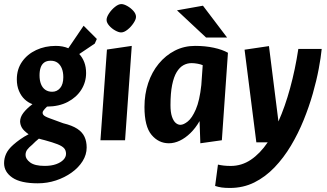

<svg xmlns="http://www.w3.org/2000/svg" viewBox="-51 -691 1611 946"><path d="M135.1 212.2Q50.9 212.2 10 184.2Q-30.9 156.2 -30.9 112.9Q-30.9 88.9 -20.7 66.5Q-10.4 44.1 14.5 22.3Q30.2 8.3 49 -4.9Q67.7 -18.1 89.9 -29.5Q65 -47.4 56.7 -62.1Q48.4 -76.8 48 -92.8Q48.4 -114 63.9 -134.6Q79.5 -155.3 108.9 -177.8Q88.2 -185.1 70.6 -201.5Q53 -217.9 42.5 -243Q31.9 -268 31.9 -300Q31.9 -350 57.7 -386.9Q83.5 -423.9 127.2 -444.4Q170.9 -464.9 224.2 -464.9Q240.7 -464.9 256.5 -462Q272.2 -459.1 285.7 -453.3L361 -564.2L426.1 -499.1L416 -476.3L339.5 -424.8Q355.4 -407.7 364.3 -384.3Q373.2 -360.9 373.2 -331Q373.2 -286.4 349.7 -249Q326.1 -211.5 283 -188.9Q239.9 -166.3 180.8 -165.8Q168.2 -154.1 162 -144.7Q155.8 -135.2 162.2 -125.6Q167.5 -117.5 194.2 -108Q220.8 -98.5 259.9 -83.9Q304.9 -72.9 330 -56.3Q355 -39.7 365.5 -16.8Q376 6 376 35.8Q376 71 356.1 102.9Q336.2 134.7 302 159.2Q267.9 183.7 224.8 198Q181.6 212.2 135.1 212.2ZM169.1 126.4Q201.9 126.4 225.2 118Q248.5 109.7 261.4 96.2Q274.3 82.8 274.3 66.8Q274.3 49.9 264.7 39.2Q255.1 28.6 232.2 19.6Q209.3 10.6 169 -0.4Q161.3 -2.4 154 -4.2Q146.8 -5.9 140.6 -7.9Q132.4 -1.1 124 6.2Q115.5 13.6 107.9 21.9Q91 35.7 83 46.6Q74.9 57.5 74.9 72.8Q74.9 92.4 97.6 109.4Q120.3 126.4 169.1 126.4ZM206.2 -238.9Q229.8 -238.9 245.4 -257.3Q260.9 -275.8 260.9 -310.7Q260.9 -335.8 253.6 -353.8Q246.3 -371.9 232.6 -381.9Q218.8 -391.8 198.9 -391.8Q179.1 -391.8 167.1 -383.2Q155 -374.5 149.4 -358.4Q143.8 -342.3 143.8 -319.9Q143.8 -295.1 150.9 -276.9Q158 -258.6 172.1 -248.7Q186.2 -238.9 206.2 -238.9Z M443.9 0 475.9 -446.9 598.2 -464.9 565.2 0ZM545.7 -531.2Q533.8 -531.2 516.7 -540.7Q499.5 -550.2 486.8 -564.8Q474.1 -579.5 474.1 -592.9Q474.1 -606.7 486.4 -625.2Q498.7 -643.7 515.8 -657.3Q532.8 -670.9 547 -670.9Q559.4 -670.9 576.5 -661.2Q593.6 -651.5 606.4 -637.1Q619.1 -622.7 619.1 -607.9Q619.1 -595.4 606.7 -576.9Q594.4 -558.4 577.3 -544.8Q560.3 -531.2 545.7 -531.2Z M781 14.9Q730.3 14.9 695.6 -26.6Q660.8 -68 660.8 -164Q660.8 -226.9 679.1 -281.6Q697.4 -336.2 731.1 -377.1Q764.9 -418.1 810.4 -441.5Q855.9 -464.9 909.9 -464.9Q960.8 -464.9 1002.8 -455.7Q1044.8 -446.6 1072.1 -431L1042.1 0L936.1 14.9L932.3 -94.4Q912.5 -59.9 887.1 -35.2Q861.7 -10.6 834.8 2.1Q807.9 14.9 781 14.9ZM837.9 -76Q853.6 -76 874.4 -92.7Q895.2 -109.3 913.9 -152.1Q932.5 -194.8 940.9 -271.9L947.8 -369.9Q938.1 -374.2 922.5 -377.1Q906.8 -380 892.8 -380Q871.5 -380 852.7 -369.7Q834 -359.4 819.6 -335.9Q805.3 -312.5 797.1 -272.3Q789 -232.2 789 -173Q789 -137.8 796.2 -116.4Q803.5 -95.1 814.5 -85.5Q825.6 -76 837.9 -76ZM964.5 -505.9 821 -640.1 949 -662.9 1068 -505.9Z M1081.8 235.1Q1058.6 235.1 1041.5 232.8Q1024.5 230.4 1008.9 225.1L1022.9 120Q1036.3 123.1 1051.8 124.9Q1067.4 126.6 1086 126.6Q1139.7 126.6 1185.1 96.1Q1230.5 65.5 1268 10.3H1212L1154 -446.1L1274.2 -463.9L1320.9 -92.6Q1353.5 -165.6 1378.5 -257.2Q1403.6 -348.7 1418.9 -450H1534.1Q1530.1 -408.5 1519.4 -351.6Q1508.7 -294.8 1490.3 -230Q1471.8 -165.3 1445.1 -99.4Q1418.4 -33.5 1382.6 26.5Q1346.8 86.5 1301.6 133.7Q1256.4 180.9 1201.9 208Q1147.3 235.1 1081.8 235.1Z"/></svg>

Font: Ancizar Sans Thin
Style: Italic
Weight: 100
Italic angle: -4°
Designer: Cesar Puertas, Viviana Monsalve, Julian Moncada, Julian Prieto, Jose Castro, Mariel Hernandez, Felipe Aragon, Sara Alarc
Version: Version 8.100